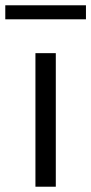

<svg xmlns="http://www.w3.org/2000/svg" viewBox="-61 -706 345 726"><path d="M150 0H73V-505H150ZM264 -633H-41V-686H264Z"/></svg>

Font: Metropolitano
Style: Regular
Weight: 400
Designer: Fonts by Alex Slobzheninov & Chris M. Simpson / Changes by Cristiano Sobral
Foundry: Fonts by Alex Slobzheninov & Chris M. Simpson / Changes by Cristiano Sobral
Version: Version 1.00;August 30, 2020;FontCreator 13.0.0.2681 64-bit